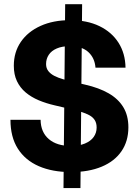

<svg xmlns="http://www.w3.org/2000/svg" viewBox="-20 -829 670 938"><path d="M290.2 89.8 298.4 -808.6H381.2L373 89.8ZM326.2 11.7Q235.9 11.7 169.7 -17.1Q103.4 -45.9 67.2 -102.7Q31.1 -159.5 31.1 -243.8H178.3Q179.2 -183.2 218.3 -149.6Q257.4 -116 326.2 -116Q366.1 -116 394.4 -127.6Q422.7 -139.2 437.4 -159.5Q452.1 -179.9 452.1 -206.1Q452.1 -227.4 443.1 -241.9Q434.1 -256.3 417 -265.8Q399.9 -275.3 376.3 -282.4Q352.6 -289.6 323.6 -296.3L247.5 -314.3Q205.3 -323.9 169 -339.2Q132.7 -354.5 105.4 -377.4Q78.1 -400.4 62.8 -432.5Q47.5 -464.6 47.5 -507.8Q47.5 -574.2 81.8 -624.4Q116.2 -674.5 178.2 -702.5Q240.1 -730.5 322.5 -730.5Q405.5 -730.5 465.7 -701.4Q525.9 -672.3 559 -620.2Q592.1 -568.1 593.2 -498.4H446.5Q442.9 -545.9 411.5 -574.7Q380.2 -603.5 321.3 -603.5Q283.2 -603.5 257.3 -592.2Q231.3 -581 218.2 -561.2Q205.1 -541.5 205.1 -516Q205.1 -495.7 216.2 -481.7Q227.2 -467.7 245.8 -458.2Q264.5 -448.7 287.9 -442Q311.3 -435.3 335.7 -429.7L396.3 -415.4Q463.6 -400.1 510.5 -373.2Q557.5 -346.3 582.4 -305.4Q607.2 -264.5 607.2 -207.2Q607.2 -139 573.3 -89.9Q539.5 -40.8 476.5 -14.6Q413.5 11.7 326.2 11.7Z"/></svg>

Font: Inter Display V
Style: Regular
Weight: 400
Designer: Rasmus Andersson
Foundry: rsms
Version: Version 3.015;git-src